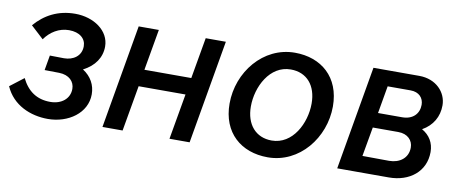

<svg xmlns="http://www.w3.org/2000/svg" viewBox="-53 -733 2262 948"><g transform="rotate(10 1078.0 -259.5)"><path d="M216 8C318 8 409 -55 409 -149C409 -196 387 -236 345 -263C402 -292 433 -338 433 -393C433 -472 354 -527 260 -527C174 -527 108 -491 59 -434L123 -375C151 -415 194 -442 244 -442C298 -442 329 -414 329 -376C329 -327 289 -301 243 -301L172 -302L159 -227L232 -226C283 -225 310 -195 310 -159C310 -110 270 -77 213 -77C145 -77 99 -110 69 -171L0 -118C39 -29 129 8 216 8Z M915 -520 879 -314H644L680 -520H579L489 0H590L630 -229H865L825 0H926L1016 -520Z M1318 6C1477 6 1592 -140 1592 -297C1592 -444 1494 -526 1362 -526C1203 -526 1087 -381 1087 -223C1087 -77 1184 6 1318 6ZM1323 -79C1243 -79 1193 -137 1193 -227C1193 -326 1251 -441 1356 -441C1437 -441 1486 -383 1486 -293C1486 -194 1428 -79 1323 -79Z M1666 0H1925C2028 0 2106 -61 2106 -159C2106 -205 2084 -241 2045 -263C2097 -292 2124 -340 2124 -396C2124 -462 2070 -520 1986 -520H1756ZM1778 -82 1804 -229H1932C1980 -229 2006 -199 2006 -164C2006 -110 1963 -81 1912 -81ZM1817 -304 1841 -442H1956C1999 -442 2022 -415 2022 -381C2022 -337 1992 -304 1938 -304Z"/></g></svg>

Font: Fixel Text 20240404 Medium
Style: Italic
Weight: 500
Width: 4
Italic angle: -10°
Designer: AlfaBravo + MacPaw
Foundry: Kyrylo Tkachov, Marchela Mozhyna, Serhii Makarenko, Maria Weinstein, Zakhar Kryvoshyya
Version: Version 1.211;Glyphs 3.2 (3225)